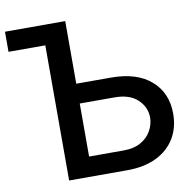

<svg xmlns="http://www.w3.org/2000/svg" viewBox="-91 -807 868 886"><g transform="rotate(-10 343.0 -364.0)"><path d="M-10.3 -633.3V-727.5H272V-434.1H434.6Q555.7 -434.1 622.1 -376Q688.5 -317.9 688.5 -220.7Q688.5 -155.3 658.7 -105.7Q628.9 -56.2 572 -28.1Q515.1 0 434.6 0H162.1V-633.3ZM434.6 -92.8Q481.4 -92.8 513.9 -110.8Q546.4 -128.9 563.2 -158.7Q580.1 -188.5 580.6 -221.7Q580.1 -271 542.5 -306.2Q504.9 -341.3 434.6 -341.3H272V-92.8Z"/></g></svg>

Font: Inter Tight Medium
Style: Regular
Weight: 500
Designer: Rasmus Andersson
Foundry: rsms
Version: Version 3.004; ttfautohint (v1.8.4.7-5d5b)